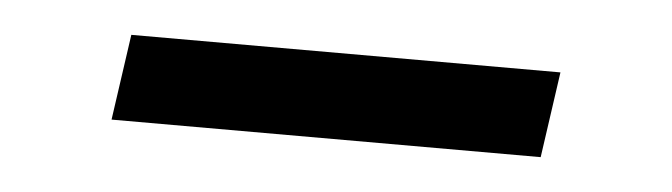

<svg xmlns="http://www.w3.org/2000/svg" viewBox="-24 -346 546 156"><g transform="rotate(5 249.0 -268.0)"><path d="M69 -233H419L429 -303H79Z"/></g></svg>

Font: Mluvka
Style: Italic
Weight: 400
Italic angle: -8°
Designer: Modified by Jiří Krblich, Original typeface by Gumpita Rahayu
Foundry: Gumpita Rahayu & Jiří Krblich
Version: Version 2.000;Glyphs 3.1.1 (3134)